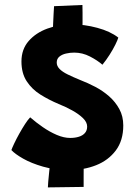

<svg xmlns="http://www.w3.org/2000/svg" viewBox="-20 -730 554 792"><path d="M325 41 177.5 43Q177.5 37 179 19.2Q180.5 1.5 182.8 -20.2Q185 -42 187 -60Q189 -78 190.5 -84.5L325.5 -76.5Q325.5 -65.5 325.2 -44Q325 -22.5 325 1Q325 24.5 325 41ZM198 -602Q198.5 -612.5 199.2 -633.5Q200 -654.5 201.2 -675.2Q202.5 -696 203 -704.5L320 -709.5Q320.5 -698.5 320.5 -678.2Q320.5 -658 320.5 -637.2Q320.5 -616.5 320 -603ZM265.5 -28.5Q206.5 -28.5 157.8 -42.5Q109 -56.5 75.2 -75.8Q41.5 -95 27 -111Q30 -120 38.8 -138.5Q47.5 -157 59.5 -178.5Q71.5 -200 83.5 -218.5Q95.5 -237 104.5 -246Q128.5 -225 156.8 -205.5Q185 -186 214.2 -173.5Q243.5 -161 269.5 -161Q289.5 -161 305.5 -166Q321.5 -171 330.5 -181.5Q339.5 -192 339.5 -208Q339.5 -226 322.2 -242.8Q305 -259.5 278 -274.5Q251 -289.5 222 -301Q181.5 -318 146.5 -340Q111.5 -362 90 -395Q68.5 -428 68.5 -476.5Q68.5 -526.5 98 -560.5Q127.5 -594.5 175.2 -612Q223 -629.5 277 -629.5Q328.5 -629.5 381.5 -615.2Q434.5 -601 468 -575Q465.5 -565.5 455.8 -545.8Q446 -526 432 -504Q418 -482 402.5 -463Q382 -481 351 -497Q320 -513 286 -513Q269 -513 252.5 -509.2Q236 -505.5 225 -496.5Q214 -487.5 214 -472Q214 -457.5 225.8 -445.5Q237.5 -433.5 259.5 -422.8Q281.5 -412 312 -399.5Q342 -388 373 -371.8Q404 -355.5 430 -332.8Q456 -310 472.2 -280.2Q488.5 -250.5 488.5 -212.5Q488.5 -150.5 457.8 -109.5Q427 -68.5 376.5 -48.5Q326 -28.5 265.5 -28.5Z"/></svg>

Font: Grandstander Thin
Style: Bold
Weight: 700
Version: Version 1.200